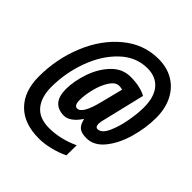

<svg xmlns="http://www.w3.org/2000/svg" viewBox="-214 -866 1089 1089"><g transform="rotate(45 330.0 -322.0)"><path d="M23 -171Q23 -312 75 -439Q127 -566 221 -644Q315 -722 433 -722Q501 -722 552 -692Q603 -662 631.5 -606.5Q660 -551 660 -476Q660 -395 636 -310.5Q612 -226 566.5 -170Q521 -114 461 -114Q420 -114 401.5 -130Q383 -146 376 -180H373Q352 -148 328 -131Q304 -114 282 -114Q182 -114 182 -230Q182 -292 206.5 -364.5Q231 -437 279 -487.5Q327 -538 393 -538Q470 -538 519 -511L460 -265Q452 -236 452 -222Q452 -209 456.5 -202Q461 -195 469 -195Q501 -195 523.5 -243.5Q546 -292 557.5 -356.5Q569 -421 569 -467Q569 -552 531.5 -596Q494 -640 426 -640Q335 -640 264 -572.5Q193 -505 154 -398.5Q115 -292 115 -179Q115 -98 153.5 -51.5Q192 -5 271 -5Q360 -5 451 -47L450 35Q408 55 360.5 66.5Q313 78 273 78Q152 78 87.5 12Q23 -54 23 -171ZM376 -318 410 -452Q398 -456 383 -456Q354 -456 330.5 -420Q307 -384 294 -333Q281 -282 281 -241Q281 -196 305 -196Q346 -196 376 -318Z"/></g></svg>

Font: Noto Sans Display Ex Bold Cond
Style: Italic
Weight: 800
Width: 3
Italic angle: -12°
Designer: Monotype Design team
Foundry: Monotype Imaging Inc.
Version: Version 1.000